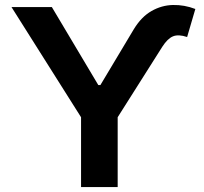

<svg xmlns="http://www.w3.org/2000/svg" viewBox="-20 -756 824 776"><path d="M26.4 -727.5H189.5L377.4 -412.1H385.7L521 -638.2Q551.3 -688 592.3 -711.4Q633.3 -734.9 679.2 -735.8Q725.1 -736.8 769.5 -719.7L736.3 -606.4Q701.2 -618.2 679.2 -609.1Q657.2 -600.1 636.2 -567.4L455.6 -282.2V0H307.6V-282.2Z"/></svg>

Font: Inter
Style: Bold
Weight: 700
Designer: Rasmus Andersson
Foundry: rsms
Version: Version 4.001;git-9221beed3